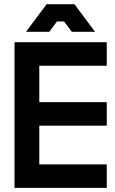

<svg xmlns="http://www.w3.org/2000/svg" viewBox="-20 -903 553 923"><path d="M49.8 0V-700.2H493.2V-586.9H168.9V-412.1H493.2V-298.8H168.9V-112.8H493.2V0ZM105 -750 204.1 -882.8H337.9L437 -750H325.2L288.1 -799.8H253.9L216.8 -750Z"/></svg>

Font: Cakra Normal
Style: Regular
Weight: 400
Designer: Lucia Kollert, Vojtech Kollert
Foundry: OoM Type
Version: Version 1.000;Glyphs 3.1.1 (3148)